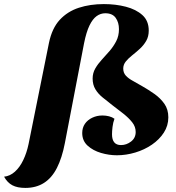

<svg xmlns="http://www.w3.org/2000/svg" viewBox="-127 -740 863 941"><path d="M-3 181Q-42 181 -66.5 168Q-91 155 -107 126Q-78 123 -54 101.5Q-30 80 -13 44.5Q4 9 13 -34L113 -530Q128 -602 166 -643Q204 -684 259.5 -702Q315 -720 382 -720Q440 -720 490 -707Q540 -694 571 -666Q602 -638 602 -590Q602 -561 589.5 -539.5Q577 -518 558.5 -501Q540 -484 521 -469Q502 -454 489.5 -438.5Q477 -423 477 -404Q477 -383 490 -369Q503 -355 524.5 -343.5Q546 -332 571 -317Q601 -300 630 -279.5Q659 -259 678.5 -231.5Q698 -204 698 -165Q698 -124 676 -90Q654 -56 617.5 -31Q581 -6 536 7.5Q491 21 446 21Q407 21 368 9.5Q329 -2 302.5 -26Q276 -50 276 -88Q276 -114 289 -133Q302 -152 325 -163Q348 -174 375 -174Q392 -174 407.5 -170Q423 -166 434 -158Q427 -139 424.5 -118Q422 -97 422 -82Q422 -29 466 -29Q493 -29 515.5 -46.5Q538 -64 538 -93Q538 -119 521 -140.5Q504 -162 477.5 -183Q451 -204 423 -225Q399 -244 376.5 -262Q354 -280 340.5 -302.5Q327 -325 327 -355Q327 -382 340 -404.5Q353 -427 372 -447.5Q391 -468 410 -490Q429 -512 442.5 -538Q456 -564 456 -597Q456 -630 440 -652.5Q424 -675 389 -675Q366 -675 346.5 -661Q327 -647 311.5 -615Q296 -583 285 -528L191 -39Q177 34 152 83Q127 132 88.5 156.5Q50 181 -3 181Z"/></svg>

Font: Sansita Swashed Light
Style: Bold
Weight: 700
Version: Version 1.003